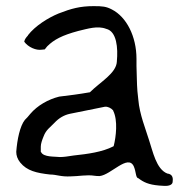

<svg xmlns="http://www.w3.org/2000/svg" viewBox="-20 -587 616 626"><path d="M33 -92C33 -80 37 -68 46 -57C68 -30 99 -23 143 -18C165 -18 178 -10 212 -12C234 -12 263 -18 288 -14C293 -13 299 -13 305 -13C342 -17 397 -85 416 -45C424 -27 422 -9 430 -6H431C448 7 464 15 499 18C504 18 510 19 515 19C532 20 543 15 543 5V4C545 -10 540 -19 527 -21H526C489 -35 478 -95 466 -130C455 -166 435 -214 431 -262L428 -290C426 -313 426 -351 425 -372V-395C425 -469 392 -532 345 -556C326 -566 314 -567 285 -567C241 -567 212 -559 171 -543C137 -529 95 -503 71 -472V-471C67 -467 60 -459 59 -451C72 -433 98 -422 116 -425L126 -426C128 -428 131 -433 134 -436C156 -458 183 -472 235 -486C265 -493 298 -504 326 -493C361 -485 365 -430 361 -387V-386C359 -348 307 -320 273 -286H272C238 -280 207 -276 173 -272C137 -263 102 -243 79 -216C73 -208 66 -201 61 -196C45 -176 36 -132 33 -92ZM79 -217ZM113 -92V-109C113 -118 117 -130 122 -142C130 -164 144 -172 158 -187C172 -202 189 -212 208 -216C247 -224 286 -232 322 -239C331 -240 342 -235 349 -227V-226C365 -194 358 -140 351 -112L350 -110C313 -91 266 -85 220 -80C202 -77 187 -75 176 -75H175C159 -77 122 -74 114 -91ZM220 -80ZM305 -17ZM499 18Z"/></svg>

Font: Vapor
Style: Lit
Weight: 300
Foundry: Cannot Into Space Fonts
Version: Version 0.179